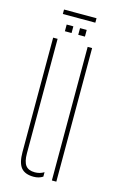

<svg xmlns="http://www.w3.org/2000/svg" viewBox="-115 -779 515 833"><g transform="rotate(15 143.0 -362.5)"><path d="M51 -86V-600H71V-86Q71 -48 83.8 -31.5Q96.5 -15 125 -15Q147.5 -15 166 -26.5V-6.5Q148.5 5 125 5Q86 5 68.5 -16.2Q51 -37.5 51 -86ZM206 0V-600H226V0ZM153 -640V-670H183V-640ZM93 -640V-670H123V-640ZM65 -730H211V-710H65Z"/></g></svg>

Font: Big Shoulders Stencil Display Thin Thin
Style: Regular
Weight: 250
Version: Version 2.001